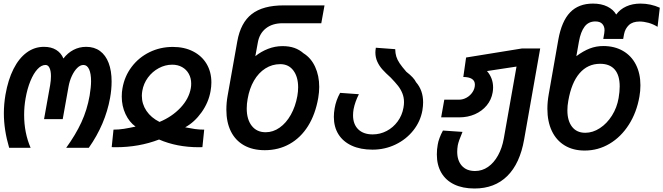

<svg xmlns="http://www.w3.org/2000/svg" viewBox="-20 -820 3697 1070"><path d="M1.5 -188.5Q1.5 -238.5 10.5 -292.5Q25 -375.5 55.2 -435.5Q85.5 -495.5 128.8 -527.2Q172 -559 225 -559Q265.5 -559 293 -542Q320.5 -525 333.5 -494Q357 -525 389.5 -542Q422 -559 460.5 -559Q505.5 -559 537.2 -535.8Q569 -512.5 585.5 -469Q602 -425.5 602 -366Q602 -321.5 593.5 -274.5Q567 -127.5 475 3.5H349Q401.5 -69 433.5 -138.2Q465.5 -207.5 479.5 -287Q487.5 -335 487.5 -367Q487.5 -410 476.5 -434Q465.5 -458 445 -458Q427 -458 410 -441Q393 -424 380.2 -396.2Q367.5 -368.5 362 -337.5L329.5 -156H225.5L259.5 -346Q264 -372.5 264 -395Q264 -424 256.2 -441Q248.5 -458 233.5 -458Q210.5 -458 188.8 -434.5Q167 -411 149.5 -368.5Q132 -326 122.5 -271.5Q114.5 -226.5 114.5 -179.5Q114.5 -80 150.5 3.5H31Q1.5 -96.5 1.5 -188.5Z M735.5 -114.5Q700.5 -139.5 679.5 -184.2Q658.5 -229 658.5 -282Q658.5 -307.5 662.5 -328Q674 -395 713.8 -447.5Q753.5 -500 813.2 -529.2Q873 -558.5 943 -558.5Q1007.5 -558.5 1056.2 -533.5Q1105 -508.5 1131.5 -463.8Q1158 -419 1158 -360.5Q1158 -337.5 1153.5 -312.5Q1142.5 -249 1103.2 -194Q1064 -139 1012 -110.5Q1041.5 -104.5 1066 -101Q1090.5 -97.5 1118 -97.5L1108 0L1088.5 0.5Q965.5 0.5 866.5 -42.5Q755 0.5 625 0.5L602.5 0L612.5 -97.5Q642 -97.5 670.2 -102Q698.5 -106.5 735.5 -114.5ZM770.5 -286Q770.5 -240.5 796.2 -202.2Q822 -164 869 -140.5Q938 -169 985.5 -219.2Q1033 -269.5 1043.5 -329Q1045.5 -340.5 1045.5 -354Q1045.5 -384.5 1032.2 -408.5Q1019 -432.5 995 -446Q971 -459.5 939.5 -459.5Q900.5 -459.5 864.8 -440.2Q829 -421 804.5 -387.8Q780 -354.5 773 -313.5Q770.5 -298.5 770.5 -286Z M1241.5 -208.5Q1241.5 -248 1248.5 -286.5L1302.5 -590Q1321 -693.5 1383.2 -741.8Q1445.5 -790 1560.5 -790H1788.5L1770.5 -690.5H1555Q1497.5 -690.5 1461.2 -661.5Q1425 -632.5 1416.5 -581L1403 -507Q1434.5 -532.5 1473.8 -547.8Q1513 -563 1554.5 -563Q1591.5 -563 1619.8 -553.2Q1648 -543.5 1671.5 -523Q1713.5 -497 1736.2 -447.5Q1759 -398 1759 -335.5Q1759 -307 1753.5 -274Q1737.5 -183 1696.8 -117.8Q1656 -52.5 1594.2 -17.8Q1532.5 17 1455.5 17Q1388 17 1339.8 -10.2Q1291.5 -37.5 1266.5 -88.2Q1241.5 -139 1241.5 -208.5ZM1637 -284.5Q1641.5 -310 1641.5 -333.5Q1641.5 -391.5 1615 -427Q1588.5 -462.5 1542 -462.5Q1496.5 -462.5 1458.8 -438.5Q1421 -414.5 1395.5 -370.8Q1370 -327 1360 -268.5Q1355 -242 1355 -215.5Q1355 -154.5 1383 -118.8Q1411 -83 1460.5 -83Q1502 -83 1538.5 -108.8Q1575 -134.5 1600.8 -180.5Q1626.5 -226.5 1637 -284.5Z M1840.5 -169Q1840.5 -191.5 1845 -217Q1852.5 -261.5 1875.5 -302.5L1980 -295Q1958.5 -252.5 1950.5 -211.5Q1947.5 -193.5 1947.5 -177.5Q1947.5 -127.5 1976.5 -99.2Q2005.5 -71 2057 -71Q2098 -71 2134.5 -90Q2171 -109 2196 -143Q2221 -177 2228.5 -220Q2231.5 -236.5 2231.5 -250.5Q2231.5 -277.5 2222.2 -300.2Q2213 -323 2198 -342Q2183 -361 2157.5 -387.5Q2129.5 -412.5 2111.5 -432.5Q2093.5 -452.5 2082.8 -476.2Q2072 -500 2072 -527.5Q2072 -538 2074.5 -554L2182.5 -546Q2183 -523 2188.5 -505Q2194 -487 2207 -467.5Q2220 -448 2244.5 -420Q2287 -387 2298.5 -362Q2338 -317 2338 -249.5Q2338 -230 2334 -205Q2323 -143 2283.2 -93Q2243.5 -43 2184 -14.5Q2124.5 14 2056 14Q1989 14 1940.5 -8.2Q1892 -30.5 1866.2 -71.5Q1840.5 -112.5 1840.5 -169Z M2414.5 40.5Q2414.5 12.5 2419.5 -14.5Q2422 -31 2429.8 -51.8Q2437.5 -72.5 2448.5 -92.5L2557.5 -85Q2535.5 -34 2531 -9.5Q2528 9.5 2528 25.5Q2528 75 2554 104Q2580 133 2627.5 133Q2667 133 2699.8 110.2Q2732.5 87.5 2755.2 46.5Q2778 5.5 2787.5 -47.5L2858.5 -449L2694 -424Q2728 -385 2728 -332.5Q2728 -320 2725.5 -305Q2718.5 -264 2692.5 -232.5Q2666.5 -201 2626.8 -183.5Q2587 -166 2539.5 -166H2438.5L2456 -264.5H2538Q2560.5 -264.5 2581 -276.2Q2601.5 -288 2614 -307.5Q2626.5 -327 2626.5 -348.5Q2626.5 -370 2609.5 -380.5Q2592.5 -391 2562 -391L2577.5 -499.5L2889.5 -550H2990.5L2901 -43Q2877.5 91.5 2807 161Q2736.5 230.5 2624.5 230.5Q2558.5 230.5 2511.2 207.8Q2464 185 2439.2 142.2Q2414.5 99.5 2414.5 40.5Z M3030.5 -214Q3030.5 -252 3038 -294.5L3091.5 -599Q3110 -702 3157.2 -751Q3204.5 -800 3284.5 -800Q3331 -800 3364.5 -783.5Q3398 -767 3414 -739Q3435.5 -768.5 3470.2 -784.2Q3505 -800 3549.5 -800Q3606 -800 3657 -777L3644.5 -670.5Q3620.5 -685.5 3594.2 -692.8Q3568 -700 3544.5 -700Q3505.5 -700 3484.5 -680Q3463.5 -660 3457.5 -628.5L3453 -603H3342L3347.5 -635Q3349 -643.5 3349 -651.5Q3349 -673 3336.5 -686.8Q3324 -700.5 3298 -700.5Q3259.5 -700.5 3237.8 -671.5Q3216 -642.5 3206.5 -589L3192 -507Q3231 -536 3266.8 -549.8Q3302.5 -563.5 3342 -563.5Q3405 -563.5 3452 -536.2Q3499 -509 3524 -459.5Q3549 -410 3549 -345Q3549 -312.5 3543.5 -282Q3528 -193 3484.2 -124.8Q3440.5 -56.5 3376.8 -18.8Q3313 19 3238.5 19Q3173.5 19 3126.8 -9.5Q3080 -38 3055.2 -90.5Q3030.5 -143 3030.5 -214ZM3427.5 -274Q3433.5 -309.5 3433.5 -338.5Q3433.5 -400.5 3405.8 -432.5Q3378 -464.5 3324.5 -464.5Q3255.5 -464.5 3210 -412Q3164.5 -359.5 3147 -258Q3142 -231 3142 -205Q3142 -147 3168 -113.5Q3194 -80 3241.5 -80Q3283.5 -80 3323 -105.8Q3362.5 -131.5 3390.5 -176Q3418.5 -220.5 3427.5 -274Z"/></svg>

Font: JuliaMono SemiBoldItalic
Style: Regular
Weight: 600
Italic angle: -9°
Monospace: yes
Designer: cormullion
Foundry: corm
Version: Version 0.049; ttfautohint (v1.8.4)